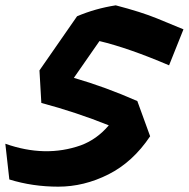

<svg xmlns="http://www.w3.org/2000/svg" viewBox="-81 -687 708 720"><path d="M553 -442Q401 -507 292 -533L196 -395Q314 -361 434 -308L482 -176Q417 -79 325.5 -33Q234 13 137.5 13Q41 13 -46 -14L-61 -148Q89 -95 222 -142Q282 -164 327 -217Q205 -266 74 -301L67 -423L208 -626Q276 -655 353 -667Q449 -642 507.5 -618Q566 -594 607 -577Z"/></svg>

Font: Vampiro One
Style: Regular
Weight: 400
Designer: Riccardo De Franceschi
Foundry: Sorkin Type Co.
Version: Version 1.002